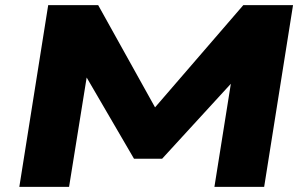

<svg xmlns="http://www.w3.org/2000/svg" viewBox="-20 -725 1179 745"><path d="M55 0 167 -705H361L593 -288H564L924 -705H1117L1005 0H812L881 -433H906L609 -109H500L310 -435H318L248 0Z"/></svg>

Font: Nunito Sans 10pt Expanded Black
Style: Italic
Weight: 900
Width: 7
Italic angle: -9°
Designer: Vernon Adams
Foundry: Vernon Adams
Version: Version 3.101;gftools[0.9.27]